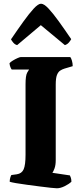

<svg xmlns="http://www.w3.org/2000/svg" viewBox="-20 -1010 441 1030"><path d="M285 0Q278 0 253.5 -2.5Q229 -5 195 -9.5Q161 -14 126.5 -18.5Q92 -23 66 -27.5Q40 -32 32 -35Q32 -46 35 -56.5Q38 -67 41 -71L70 -75Q97 -79 107 -102Q117 -125 117 -180V-557Q117 -605 126 -620.5Q135 -636 136 -637H43Q40 -640 36 -649.5Q32 -659 31 -671Q37 -678 49.5 -685.5Q62 -693 74.5 -698.5Q87 -704 92 -704H357Q362 -698 366 -684Q370 -670 370 -655L326 -642Q313 -638 302.5 -631Q292 -624 285.5 -607.5Q279 -591 279 -556V-152Q279 -124 272.5 -106.5Q266 -89 261 -83L355 -69Q357 -65 360 -56.5Q363 -48 363 -35Q349 -22 326.5 -11Q304 0 285 0ZM72 -768Q60 -771 51.5 -781Q43 -791 39 -799Q75 -852 106 -895Q137 -938 161 -964Q185 -990 200 -990Q216 -990 240 -964.5Q264 -939 295 -896Q326 -853 362 -800Q358 -792 349.5 -782Q341 -772 328 -768L199 -875Z"/></svg>

Font: Texturina 72pt Black
Style: Regular
Weight: 900
Designer: Guillermo Torres Carreño
Foundry: Omnibus-Type
Version: Version 1.002; ttfautohint (v1.8.3)